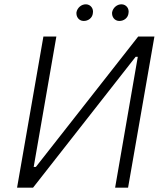

<svg xmlns="http://www.w3.org/2000/svg" viewBox="-20 -869 762 889"><path d="M59 0H133L608 -606H618L513 0H573L695 -700H620L146 -96H136L241 -700H181ZM366 -772C388 -771 408 -786 410 -808C414 -829 400 -848 379 -849C357 -850 338 -833 334 -812C332 -791 345 -773 366 -772ZM531 -772C553 -771 573 -786 575 -808C579 -829 565 -848 544 -849C522 -850 503 -833 499 -812C497 -791 510 -773 531 -772Z"/></svg>

Font: Fixel Display 20240404 Light
Style: Italic
Weight: 300
Italic angle: -10°
Designer: AlfaBravo + MacPaw
Foundry: Kyrylo Tkachov, Marchela Mozhyna, Serhii Makarenko, Maria Weinstein, Zakhar Kryvoshyya
Version: Version 1.211;Glyphs 3.2 (3225)